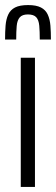

<svg xmlns="http://www.w3.org/2000/svg" viewBox="-38 -738 221 758"><path d="M44 0V-510H100V0ZM73 -718Q105 -718 123.5 -708.5Q142 -699 150.5 -680.5Q159 -662 161 -637Q163 -612 163 -582H119Q119 -614 117 -636.5Q115 -659 105 -670Q95 -681 72 -681Q50 -681 40 -669.5Q30 -658 28 -636Q26 -614 26 -582H-18Q-18 -612 -16 -637Q-14 -662 -5.5 -680.5Q3 -699 21.5 -708.5Q40 -718 73 -718Z"/></svg>

Font: Saira UltraCondensed
Style: Regular
Weight: 400
Width: 1
Designer: Hector Gatti with collaboration of the Omnibus-Type team
Foundry: Omnibus-Type
Version: Version 1.101